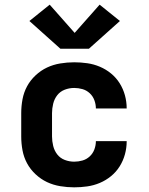

<svg xmlns="http://www.w3.org/2000/svg" viewBox="-20 -795 640 823"><path d="M298 8Q268 8 238 3Q208 -2 181.5 -14.5Q155 -27 132.5 -48Q110 -69 96 -95Q82 -121 76.5 -150.5Q71 -180 71 -210V-310Q71 -340 76.5 -369.5Q82 -399 96 -425Q110 -451 132.5 -472Q155 -493 181.5 -505.5Q208 -518 238 -523Q268 -528 298 -528Q326 -528 354 -524Q382 -520 408 -509Q434 -498 456 -480Q478 -462 493 -438Q508 -414 515.5 -386.5Q523 -359 523 -331Q523 -330 523 -330Q523 -330 523 -330H391Q391 -330 391 -330Q391 -330 391 -330Q391 -348 384.5 -365.5Q378 -383 364.5 -395.5Q351 -408 333.5 -413Q316 -418 298 -418Q277 -418 257.5 -410.5Q238 -403 225.5 -387Q213 -371 208 -350.5Q203 -330 203 -310V-210Q203 -190 208 -169.5Q213 -149 225.5 -133Q238 -117 257.5 -109.5Q277 -102 298 -102Q316 -102 333.5 -107Q351 -112 364.5 -124.5Q378 -137 384.5 -154.5Q391 -172 391 -190Q391 -190 391 -190Q391 -190 391 -190H523Q523 -190 523 -190Q523 -190 523 -189Q523 -161 515.5 -133.5Q508 -106 493 -82Q478 -58 456 -40Q434 -22 408 -11Q382 0 354 4Q326 8 298 8ZM239 -586 106 -705 193 -775 300 -654 407 -775 494 -705 418 -637 361 -586Z"/></svg>

Font: Iosevka Custom XBdEx
Style: Regular
Weight: 800
Width: 7
Monospace: yes
Designer: Belleve Invis
Foundry: Belleve Invis
Version: Version 11.2.4; ttfautohint (v1.8.4)